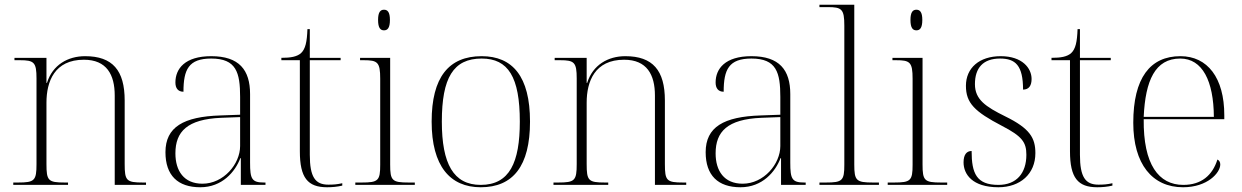

<svg xmlns="http://www.w3.org/2000/svg" viewBox="-20 -780 5238 810"><path d="M36 0H267V-10H253C183 -10 176 -18 176 -88V-347C176 -436 210 -528 334 -528C430 -528 464 -465 464 -377V0H596V-10H583C513 -10 506 -18 506 -88V-356C506 -483 455 -543 339 -543C267 -543 202 -507 178 -430H176V-536H41V-526H64C124 -526 134 -517 134 -449V-88C134 -18 126 -10 56 -10H36Z M825 10C917 10 972 -55 994 -113H996V0H1100V-10H1094C1042 -10 1035 -25 1035 -94V-383C1035 -485 989 -543 871 -543C760 -543 720 -490 720 -432C720 -408 731 -393 754 -393C754 -487 776 -533 871 -533C977 -533 993 -474 993 -371V-296L910 -293C754 -288 678 -244 678 -138C678 -40 730 10 825 10ZM834 -5C756 -5 720 -59 720 -133C720 -225 770 -277 913 -283L993 -286V-164C993 -88 923 -5 834 -5Z M1360 10C1381 10 1404 8 1424 3V-7C1402 -2 1386 -1 1365 -1C1310 -1 1287 -33 1287 -127V-526H1417V-536H1287V-657H1277C1275 -604 1269 -573 1249 -555C1232 -541 1207 -536 1167 -536V-526H1245V-142C1245 -30 1278 10 1360 10Z M1600 -652C1615 -652 1625 -662 1625 -696C1625 -729 1615 -739 1600 -739C1585 -739 1575 -729 1575 -696C1575 -662 1585 -652 1600 -652ZM1479 0H1730V-10H1704C1634 -10 1626 -18 1626 -86V-536H1499V-526H1514C1573 -526 1584 -518 1584 -448V-85C1584 -18 1576 -10 1506 -10H1479Z M2008 10C2144 10 2216 -79 2216 -267C2216 -458 2142 -543 2012 -543C1873 -543 1801 -454 1801 -267C1801 -79 1879 10 2008 10ZM2008 0C1893 0 1844 -89 1844 -267C1844 -451 1892 -533 2012 -533C2124 -533 2173 -455 2173 -267C2173 -95 2130 0 2008 0Z M2315 0H2546V-10H2532C2462 -10 2455 -18 2455 -88V-347C2455 -436 2489 -528 2613 -528C2709 -528 2743 -465 2743 -377V0H2875V-10H2862C2792 -10 2785 -18 2785 -88V-356C2785 -483 2734 -543 2618 -543C2546 -543 2481 -507 2457 -430H2455V-536H2320V-526H2343C2403 -526 2413 -517 2413 -449V-88C2413 -18 2405 -10 2335 -10H2315Z M3104 10C3196 10 3251 -55 3273 -113H3275V0H3379V-10H3373C3321 -10 3314 -25 3314 -94V-383C3314 -485 3268 -543 3150 -543C3039 -543 2999 -490 2999 -432C2999 -408 3010 -393 3033 -393C3033 -487 3055 -533 3150 -533C3256 -533 3272 -474 3272 -371V-296L3189 -293C3033 -288 2957 -244 2957 -138C2957 -40 3009 10 3104 10ZM3113 -5C3035 -5 2999 -59 2999 -133C2999 -225 3049 -277 3192 -283L3272 -286V-164C3272 -88 3202 -5 3113 -5Z M3437 0H3688V-10H3663C3592 -10 3584 -18 3584 -86V-760H3437V-750H3472C3531 -750 3542 -742 3542 -672V-85C3542 -18 3534 -10 3464 -10H3437Z M3846 -652C3861 -652 3871 -662 3871 -696C3871 -729 3861 -739 3846 -739C3831 -739 3821 -729 3821 -696C3821 -662 3831 -652 3846 -652ZM3725 0H3976V-10H3950C3880 -10 3872 -18 3872 -86V-536H3745V-526H3760C3819 -526 3830 -518 3830 -448V-85C3830 -18 3822 -10 3752 -10H3725Z M4192 10C4284 10 4348 -46 4348 -134C4348 -198 4325 -238 4221 -289C4138 -330 4093 -360 4093 -425C4093 -493 4127 -533 4199 -533C4264 -533 4296 -504 4296 -402C4321 -402 4332 -419 4332 -447C4332 -492 4293 -543 4202 -543C4111 -543 4055 -493 4055 -418C4055 -345 4092 -309 4207 -249C4292 -205 4310 -180 4310 -127C4310 -50 4269 0 4192 0C4100 0 4079 -48 4079 -143C4059 -143 4045 -129 4045 -95C4045 -45 4082 10 4192 10Z M4609 10C4630 10 4653 8 4673 3V-7C4651 -2 4635 -1 4614 -1C4559 -1 4536 -33 4536 -127V-526H4666V-536H4536V-657H4526C4524 -604 4518 -573 4498 -555C4481 -541 4456 -536 4416 -536V-526H4494V-142C4494 -30 4527 10 4609 10Z M4971 10C5074 10 5128 -51 5128 -86C5128 -96 5124 -103 5116 -107C5095 -40 5048 0 4972 0C4868 0 4803 -86 4805 -277H5145V-294C5145 -452 5074 -543 4960 -543C4832 -543 4761 -451 4761 -262C4761 -88 4841 10 4971 10ZM5101 -287H4805C4812 -440 4853 -533 4959 -533C5053 -533 5100 -438 5101 -287Z"/></svg>

Font: Noto Serif Display ExtraLight
Style: Regular
Weight: 200
Designer: Monotype Design Team
Foundry: Monotype Imaging Inc.
Version: Version 2.009